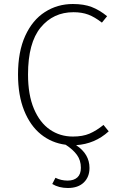

<svg xmlns="http://www.w3.org/2000/svg" viewBox="-20 -714 587 959"><path d="M427 125Q427 170 398.5 197.5Q370 225 319 225Q274 225 241 205L257 174Q285 188 318 188Q349 188 366.5 172Q384 156 384 124Q384 87 364.5 60Q345 33 308 9Q238 0 184.5 -43Q131 -86 100.5 -162Q70 -238 70 -342Q70 -456 106 -535Q142 -614 204.5 -654Q267 -694 344 -694Q399 -694 438 -679Q477 -664 515 -633L489 -601Q453 -629 421 -641Q389 -653 347 -653Q246 -653 183 -576.5Q120 -500 120 -342Q120 -240 149.5 -170.5Q179 -101 229.5 -66.5Q280 -32 344 -32Q393 -32 427 -46.5Q461 -61 497 -90L523 -58Q454 5 360 11Q427 55 427 125Z"/></svg>

Font: FiraGO ExtraLight
Style: Regular
Weight: 200
Designer: bBox Type
Foundry: bBox Type GmbH
Version: Version 1.001